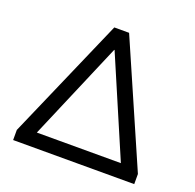

<svg xmlns="http://www.w3.org/2000/svg" viewBox="-124 -835 981 964"><g transform="rotate(20 366.5 -352.5)"><path d="M43 0V-54L327 -705H406L690 -54V0ZM365 -599 142 -76H591L367 -599Z"/></g></svg>

Font: Nunito Sans Medium
Style: Regular
Weight: 500
Designer: Vernon Adams
Foundry: Vernon Adams
Version: Version 3.101; ttfautohint (v1.8.4.7-5d5b);gftools[0.9.27]